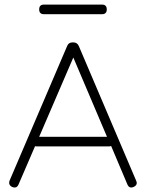

<svg xmlns="http://www.w3.org/2000/svg" viewBox="-20 -818 637 838"><path d="M172 -756Q151 -756 151 -777Q151 -798 172 -798H425Q446 -798 446 -777Q446 -756 425 -756ZM61 -13Q53 6 33 -2Q15 -11 22 -30L273 -617Q279 -633 297 -633H300Q317 -633 324 -617L574 -30Q583 -11 563 -2Q544 6 536 -13L465 -181Q462 -179 455 -179H140Q135 -179 133 -180ZM300 -567 151 -221H447Z"/></svg>

Font: Jura Light
Style: Regular
Weight: 300
Designer: Daniel Johnson, Alexei Vanyashin
Foundry: Daniel Johnson
Version: Version 5.103